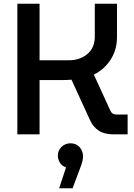

<svg xmlns="http://www.w3.org/2000/svg" viewBox="-20 -720 718 1029"><path d="M73 0V-700H192V-397H350Q407 -397 447 -429.5Q487 -462 488 -521V-700H607V-522Q607 -453 573 -400.5Q539 -348 483 -320L571 -128Q580 -106 605 -106H664V0H587Q539 0 509 -20Q479 -40 463 -75L363 -293Q342 -291 320 -291H192V0ZM297 289 334 177Q312 170 301 151.5Q290 133 290 114Q290 86 310 67Q330 48 358 48Q389 48 407 69Q425 90 425 118Q425 142 411 177L369 289Z"/></svg>

Font: MuseoModerno Medium
Style: Regular
Weight: 500
Designer: Pablo Cosgaya, Héctor Gatti, Marcela Romero, and the Authors of The MuseoModerno Project.
Foundry: Omnibus-Type Team
Version: Version 1.001